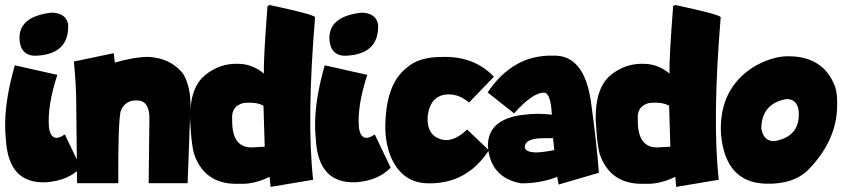

<svg xmlns="http://www.w3.org/2000/svg" viewBox="-21 -729 3355 765"><path d="M185.1 -678.7Q242.2 -677.2 250.5 -631.8Q255.9 -509.3 114.7 -506.8Q63 -510.3 57.1 -566.9Q48.3 -663.1 185.1 -678.7ZM207.5 -430.7Q166.5 -306.6 174.3 -218.8Q184.6 -156.7 237.3 -193.4L300.8 -61Q251 -9.3 163.6 -2.9Q11.7 4.9 2.4 -174.8Q-11.2 -298.8 38.1 -468.8Z M432.1 -517.1 436.5 -479.5Q512.7 -502 570.3 -502.4Q659.7 -497.6 709 -434.6Q739.3 -382.3 737.8 -305.2L726.6 1H571.3L574.2 -253.9Q575.7 -324.2 530.3 -328.6Q476.1 -333 459 -283.2Q449.2 -231 450.2 1H286.1L282.7 -316.4Q282.7 -388.2 273.4 -483.9Z M1053.2 -709Q1228.5 -671.9 1234.4 -660.6Q1200.2 -251 1226.6 -12.7L1057.1 15.6L1053.2 -24.4Q995.6 3.4 944.3 3.4H920.4Q792 3.4 751.5 -117.7Q743.2 -150.9 739.3 -207L736.3 -252.4Q734.4 -377.9 794.7 -428.5Q855 -479 933.6 -474.6Q985.8 -472.7 1030.3 -436Q1028.8 -498.5 1044.9 -705.1ZM903.8 -260.3 904.3 -235.8Q908.2 -141.6 981 -141.6L1033.7 -144.5L1028.8 -307.6Q1000 -324.2 948.2 -318.4Q902.8 -306.6 903.8 -260.3Z M1419.9 -678.7Q1477.1 -677.2 1485.4 -631.8Q1490.7 -509.3 1349.6 -506.8Q1297.9 -510.3 1292 -566.9Q1283.2 -663.1 1419.9 -678.7ZM1442.4 -430.7Q1401.4 -306.6 1409.2 -218.8Q1419.4 -156.7 1472.2 -193.4L1535.6 -61Q1485.8 -9.3 1398.4 -2.9Q1246.6 4.9 1237.3 -174.8Q1223.6 -298.8 1272.9 -468.8Z M1736.8 -502Q1867.2 -507.3 1946.8 -423.3L1847.7 -320.3Q1809.6 -353.5 1765.1 -353Q1693.8 -351.1 1683.1 -266.6Q1677.7 -185.1 1745.1 -171.9Q1788.6 -164.1 1840.3 -212.9L1926.8 -130.4Q1840.8 2.9 1687.5 1.5Q1585 1.5 1539.1 -97.7Q1514.2 -152.8 1514.2 -225.6Q1516.1 -392.6 1596.7 -456.5Q1645 -502 1736.8 -502Z M2181.2 -507.3Q2304.7 -512.7 2333 -328.1Q2356 -163.1 2365.2 -40.5L2204.6 6.3L2199.2 -24.4Q2131.8 2 2055.7 1.5Q1932.1 -20.5 1922.9 -147.5Q1922.9 -254.4 2063 -271.5Q2123.5 -279.3 2177.7 -272Q2173.8 -356.4 2147.9 -359.9Q2102.1 -361.3 2027.3 -277.3L1921.9 -360.8Q2022.9 -510.7 2181.2 -507.3ZM2070.3 -138.7Q2078.1 -122.1 2114.7 -121.6Q2145 -122.6 2187.5 -130.9L2182.6 -178.7L2140.1 -178.2Q2066.9 -177.7 2070.3 -138.7Z M2669.4 -709Q2844.7 -671.9 2850.6 -660.6Q2816.4 -251 2842.8 -12.7L2673.3 15.6L2669.4 -24.4Q2611.8 3.4 2560.5 3.4H2536.6Q2408.2 3.4 2367.7 -117.7Q2359.4 -150.9 2355.5 -207L2352.5 -252.4Q2350.6 -377.9 2410.9 -428.5Q2471.2 -479 2549.8 -474.6Q2602.1 -472.7 2646.5 -436Q2645 -498.5 2661.1 -705.1ZM2520 -260.3 2520.5 -235.8Q2524.4 -141.6 2597.2 -141.6L2649.9 -144.5L2645 -307.6Q2616.2 -324.2 2564.5 -318.4Q2519 -306.6 2520 -260.3Z M3119.6 -504.9Q3261.2 -504.9 3306.6 -382.8Q3315.9 -354.5 3314.5 -310.1Q3314.5 -168.9 3196.8 -49.8Q3138.2 5.9 3030.3 2.9Q2868.2 -1.5 2851.6 -196.3Q2842.8 -372.1 2979 -460.9Q3053.2 -504.9 3119.6 -504.9ZM3012.2 -217.8Q3020.5 -166.5 3063.5 -166.5Q3157.2 -182.1 3161.6 -265.1Q3165 -332.5 3114.3 -334.5Q3014.2 -317.9 3012.2 -217.8Z"/></svg>

Font: Lapsus Pro (theguybrush.com)
Style: Bold
Weight: 700
Designer: Jose Roses
Version: Version 1.00 February 9, 2018, initial release